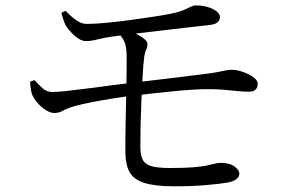

<svg xmlns="http://www.w3.org/2000/svg" viewBox="-20 -696 1040 693"><path d="M739 -606Q713.9 -603.2 675.6 -598.9Q637.4 -594.6 593.9 -589.4Q550.4 -584.3 509 -579.4Q467.7 -574.5 435.2 -570.5Q402.7 -566.5 387.2 -564.3Q358.9 -560.5 333.3 -554.1Q307.7 -547.6 290.4 -547.6Q271.4 -547.6 250 -566.6Q228.6 -585.5 217 -604.8Q212.4 -614.3 208.5 -625.8Q204.5 -637.4 201.3 -649.8L216.9 -657.1Q235.9 -636.6 255.5 -622.8Q275.2 -609 294 -609.8Q323.8 -609.8 365.1 -613.8Q406.4 -617.8 449.8 -623.6Q493.2 -629.5 531.4 -635.3Q569.5 -641.1 592.8 -645.7Q634.8 -654.4 654.8 -665Q674.9 -675.7 684.9 -676.5Q711.1 -676.5 730.9 -670.3Q750.7 -664.2 762.3 -654.6Q773.9 -645 773.9 -634.4Q773.9 -624.8 766.9 -616.9Q759.8 -609.1 739 -606ZM407.3 -577.6 426.8 -589.4Q450.5 -583.8 469.9 -574.6Q489.2 -565.4 500.7 -555.6Q512.2 -545.8 512.2 -538.3Q512.2 -525.5 507.8 -517.1Q503.3 -508.6 500.9 -493.4Q497.2 -465.7 494.8 -422.3Q492.4 -379 490.3 -330.5Q488.2 -282 487.3 -238.1Q486.4 -194.2 486.6 -164.7Q487 -137 494.8 -120.3Q502.6 -103.6 525.2 -96.6Q547.9 -89.6 593.3 -89.6Q645.3 -89.6 677.2 -92.2Q709.2 -94.8 727.9 -98.9Q746.5 -103 756.7 -105.6Q767 -108.2 774.7 -108.2Q809.6 -108.2 826.8 -94.9Q843.9 -81.6 843.9 -69.8Q843.9 -58.2 833.9 -49.9Q823.9 -41.6 800.9 -37Q773 -32 722.1 -27.8Q671.1 -23.5 609.6 -23.5Q539.7 -23.5 501.3 -35.7Q463 -47.9 447.9 -74.6Q432.9 -101.4 432.5 -146.4Q432.3 -167.3 432.7 -203.4Q433.1 -239.6 434 -282.5Q434.9 -325.4 435.8 -367.5Q436.6 -409.6 437 -443.4Q437.4 -477.2 437.2 -494Q436.8 -527.1 429.3 -544.3Q421.7 -561.6 407.3 -577.6ZM88.7 -401.2 104.2 -406.7Q120.1 -389.8 134.4 -376.9Q148.6 -363.9 170.5 -363.9Q187 -363.9 221.3 -367.7Q255.6 -371.5 298 -377Q340.5 -382.5 382.8 -388.1Q425.1 -393.7 457.6 -397.4Q533.9 -406 606.7 -415Q679.4 -424 723.4 -429.5Q752 -433.1 768.9 -436.6Q785.9 -440.1 796.7 -442.2Q807.5 -444.2 817.2 -444.2Q829.9 -444.2 845.7 -439.9Q861.5 -435.6 876.1 -428.5Q890.7 -421.5 900.5 -412.3Q910.3 -403.1 910.3 -393.4Q910.3 -380.8 902.8 -373Q895.4 -365.2 878.7 -365Q862.4 -364.8 839.3 -367.1Q816.2 -369.4 788.8 -371.9Q761.4 -374.3 731.6 -374.3Q685.9 -374.3 612.9 -367.3Q539.8 -360.3 459.1 -350.6Q424.6 -346.6 384.2 -340.1Q343.9 -333.6 308.2 -326.5Q272.4 -319.4 250.8 -313.4Q220.1 -304.5 206.9 -296.3Q193.6 -288.2 175.2 -288.2Q162.5 -288.2 146.3 -298.1Q130.2 -308.1 116.3 -323.5Q102.5 -339 95.9 -354.7Q93 -363 91 -376Q89.1 -389.1 88.7 -401.2Z"/></svg>

Font: Noto Serif JP
Style: Regular
Weight: 200
Designer: Ryoko NISHIZUKA 西塚涼子 (kana & ideographs); Frank Grießhammer (Latin, Greek & Cyrillic); Wenlong ZHANG 张文龙 (bopomofo); San
Foundry: Adobe
Version: Version 2.001;hotconv 1.1.0;makeotfexe 2.6.0